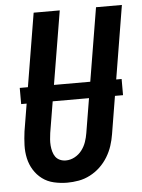

<svg xmlns="http://www.w3.org/2000/svg" viewBox="-53 -777 612 828"><g transform="rotate(-5 253.0 -363.5)"><path d="M205 8Q176 8 147.5 1.5Q119 -5 97 -21.5Q75 -38 60.5 -61.5Q46 -85 40 -112.5Q34 -140 35 -169Q36 -198 40 -228L124 -735H237L150 -212Q148 -198 147 -184.5Q146 -171 147 -158Q148 -145 151.5 -132Q155 -119 162 -109Q169 -99 181 -93.5Q193 -88 207 -88Q227 -88 245.5 -98Q264 -108 276.5 -124.5Q289 -141 295.5 -160Q302 -179 305 -198L394 -735H506L415 -183Q411 -158 403 -133.5Q395 -109 381 -86Q367 -63 347.5 -44.5Q328 -26 304 -13.5Q280 -1 254.5 3.5Q229 8 205 8ZM36 -347V-417H477V-347Z"/></g></svg>

Font: Iosevka Curly Oblique
Style: Bold
Weight: 700
Italic angle: -9°
Monospace: yes
Designer: Belleve Invis
Foundry: Belleve Invis
Version: Version 11.1.0; ttfautohint (v1.8.3)